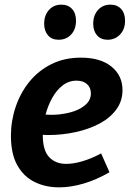

<svg xmlns="http://www.w3.org/2000/svg" viewBox="-20 -794 558 826"><path d="M234 12Q176 12 129 -11Q82 -34 54.5 -83Q27 -132 27 -210Q27 -274 47.5 -334.5Q68 -395 106.5 -442.5Q145 -490 201 -518Q257 -546 328 -546Q412 -546 459.5 -507.5Q507 -469 507 -406Q507 -359 480 -322.5Q453 -286 407.5 -262Q362 -238 304.5 -225.5Q247 -213 185 -213Q174 -213 164 -214V-213Q164 -147 191.5 -118Q219 -89 265 -89Q297 -89 335.5 -100.5Q374 -112 415 -134L451 -53Q396 -21 340.5 -4.5Q285 12 234 12ZM309 -447Q276 -447 249.5 -426.5Q223 -406 204.5 -372.5Q186 -339 176 -301Q187 -300 200 -300Q241 -300 280.5 -310Q320 -320 345.5 -341Q371 -362 371 -392Q371 -417 354.5 -432Q338 -447 309 -447ZM232 -623Q203 -623 186.5 -642Q170 -661 170 -692Q170 -728 190.5 -751Q211 -774 244 -774Q273 -774 290 -755.5Q307 -737 307 -705Q307 -668 286 -645.5Q265 -623 232 -623ZM443 -623Q414 -623 397.5 -642Q381 -661 381 -692Q381 -728 401.5 -751Q422 -774 455 -774Q484 -774 501 -755.5Q518 -737 518 -705Q518 -668 496.5 -645.5Q475 -623 443 -623Z"/></svg>

Font: Bitter
Style: Bold Italic
Weight: 700
Italic angle: -9°
Designer: Sol Matas, and Bitter project Authors
Foundry: Sol Matas
Version: Version 2.001